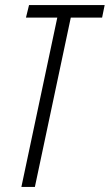

<svg xmlns="http://www.w3.org/2000/svg" viewBox="-20 -734 431 754"><path d="M117 0 258 -665H381L391 -714H94L82 -665H205L64 0Z"/></svg>

Font: Noto Sans Display Condensed Light
Style: Italic
Weight: 300
Width: 3
Designer: Monotype Design team
Foundry: Monotype Imaging Inc.
Version: 1.000